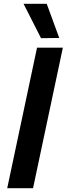

<svg xmlns="http://www.w3.org/2000/svg" viewBox="-20 -991 351 1011"><path d="M196 -790 104 -971H226L292 -791ZM18 0 175 -740H311L154 0Z"/></svg>

Font: Be Vietnam Pro SemiBold
Style: Italic
Weight: 600
Italic angle: -12°
Designer: Lam Bao, Tony Le, Vietanh Nguyen
Foundry: Yellow Type Foundry
Version: Version 1.002; ttfautohint (v1.8.3)